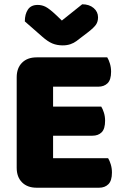

<svg xmlns="http://www.w3.org/2000/svg" viewBox="-20 -874 581 897"><path d="M58 -513Q58 -556 83 -581Q108 -606 151 -606H481Q488 -595 493.5 -577Q499 -559 499 -539Q499 -501 482.5 -485Q466 -469 439 -469H228V-376H453Q460 -365 465.5 -347.5Q471 -330 471 -310Q471 -272 455 -256Q439 -240 412 -240H228V-135H485Q492 -124 497.5 -106Q503 -88 503 -68Q503 -30 486.5 -13.5Q470 3 443 3H151Q108 3 83 -22Q58 -47 58 -90ZM269 -778 364 -854Q397 -854 417.5 -836.5Q438 -819 438 -793Q438 -773 428.5 -759Q419 -745 392 -724L337 -682Q325 -673 309 -667.5Q293 -662 273 -662Q246 -662 224.5 -671Q203 -680 177 -703L96 -774Q96 -808 110.5 -829.5Q125 -851 156 -851Q176 -851 193.5 -842Q211 -833 243 -803Z"/></svg>

Font: Baloo Thambi
Style: Regular
Weight: 400
Designer: Aadarsh Rajan and Ek Type
Foundry: Ek Type
Version: Version 1.443;PS 1.000;hotconv 16.6.51;makeotf.lib2.5.65220;